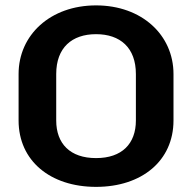

<svg xmlns="http://www.w3.org/2000/svg" viewBox="-20 -687 723 723"><path d="M341.7 -666.7C169.2 -666.7 50 -555 50 -408.3V-233.3C50 -81.7 169.2 16.7 341.7 16.7C514.2 16.7 633.3 -81.7 633.3 -233.3V-408.3C633.3 -555 514.2 -666.7 341.7 -666.7ZM341.7 -558.3C432.5 -558.3 491.7 -507.5 491.7 -408.3V-233.3C491.7 -145.8 439.2 -91.7 341.7 -91.7C244.2 -91.7 191.7 -145.8 191.7 -233.3V-408.3C191.7 -507.5 250.8 -558.3 341.7 -558.3Z"/></svg>

Font: BoonHome
Style: Bold
Weight: 700
Designer: Sungsit Sawaiwan
Foundry: Sungsit Sawaiwan
Version: Version 0.2